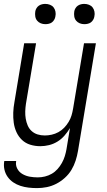

<svg xmlns="http://www.w3.org/2000/svg" viewBox="-28 -742 548 985"><path d="M162 223Q140 223 118.5 220.5Q97 218 77 211.5Q57 205 40 193.5Q23 182 11 165Q-1 148 -5.5 127Q-10 106 -6 84H55Q51 105 60.5 123Q70 141 87.5 151Q105 161 125 164.5Q145 168 166 168Q184 168 202.5 163.5Q221 159 237.5 149.5Q254 140 267 125.5Q280 111 289.5 94Q299 77 304.5 59Q310 41 313 24L331 -85Q319 -65 303 -46.5Q287 -28 266.5 -15.5Q246 -3 223.5 2.5Q201 8 179 8Q152 8 127.5 0.5Q103 -7 85 -24Q67 -41 56.5 -64Q46 -87 42.5 -112.5Q39 -138 40 -164.5Q41 -191 46 -218L96 -520H157L105 -209Q102 -189 101.5 -170Q101 -151 104 -133Q107 -115 114 -98.5Q121 -82 134 -70Q147 -58 164.5 -52.5Q182 -47 202 -47Q219 -47 237 -51Q255 -55 271.5 -64Q288 -73 301 -86.5Q314 -100 324 -116.5Q334 -133 339 -150Q344 -167 347 -185L403 -520H464L372 33Q368 57 360 82Q352 107 338.5 129.5Q325 152 304.5 170.5Q284 189 260.5 201Q237 213 212 218Q187 223 162 223ZM405 -618Q392 -618 381 -622.5Q370 -627 362.5 -636Q355 -645 353 -657.5Q351 -670 353 -683Q354 -691 359 -699.5Q364 -708 371.5 -713Q379 -718 387.5 -720Q396 -722 404 -722Q417 -722 428.5 -717.5Q440 -713 447 -704Q454 -695 456.5 -682.5Q459 -670 456 -657Q455 -649 450 -640.5Q445 -632 438 -627Q431 -622 422 -620Q413 -618 405 -618ZM205 -618Q192 -618 181 -622.5Q170 -627 162.5 -636Q155 -645 153 -657.5Q151 -670 153 -683Q154 -691 159 -699.5Q164 -708 171.5 -713Q179 -718 187.5 -720Q196 -722 204 -722Q217 -722 228.5 -717.5Q240 -713 247 -704Q254 -695 256.5 -682.5Q259 -670 256 -657Q255 -649 250 -640.5Q245 -632 238 -627Q231 -622 222 -620Q213 -618 205 -618Z"/></svg>

Font: Iosevka Light
Style: Italic
Weight: 300
Italic angle: -9°
Monospace: yes
Designer: Belleve Invis
Foundry: Belleve Invis
Version: Version 32.5.0; ttfautohint (v1.8.4)